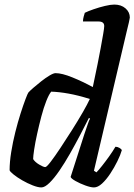

<svg xmlns="http://www.w3.org/2000/svg" viewBox="-20 -820 588 840"><path d="M161 0Q146 0 123 -9Q100 -18 77.5 -31Q55 -44 39.5 -56.5Q24 -69 22 -75Q22 -111 29 -154.5Q36 -198 47 -242Q58 -286 70 -323.5Q82 -361 91.5 -386Q101 -411 104 -415Q110 -422 125.5 -435.5Q141 -449 160 -464Q179 -479 196.5 -489.5Q214 -500 223 -500Q251 -500 296.5 -481.5Q342 -463 386 -439Q388 -450 394 -477.5Q400 -505 407 -540Q414 -575 420.5 -610Q427 -645 431.5 -671.5Q436 -698 436 -706Q436 -726 411 -726H343Q343 -736 346 -747Q349 -758 351 -764Q365 -771 389.5 -779.5Q414 -788 439 -794Q464 -800 480 -800Q510 -800 529 -783.5Q548 -767 548 -743Q548 -740 544 -722.5Q540 -705 534 -681L391 -73L402 -66Q411 -75 426.5 -94.5Q442 -114 458 -136.5Q474 -159 485 -178Q494 -178 502.5 -173Q511 -168 513 -163Q507 -142 493.5 -114.5Q480 -87 462.5 -60.5Q445 -34 426.5 -17Q408 0 391 0Q377 0 353.5 -8.5Q330 -17 310.5 -28Q291 -39 289 -46L349 -233Q357 -256 363.5 -275.5Q370 -295 374 -301L369 -304Q352 -270 330.5 -229Q309 -188 286 -147.5Q263 -107 240 -73.5Q217 -40 196.5 -20Q176 0 161 0ZM178 -89Q184 -89 202 -112.5Q220 -136 244.5 -173Q269 -210 295 -251Q321 -292 342 -328.5Q363 -365 373 -387Q322 -403 280 -410.5Q238 -418 204 -419Q194 -407 182.5 -378Q171 -349 161 -311Q151 -273 142.5 -234.5Q134 -196 129.5 -166Q125 -136 125 -124Q133 -111 151.5 -100Q170 -89 178 -89Z"/></svg>

Font: Texturina SemiBold
Style: Italic
Weight: 600
Italic angle: -11°
Designer: Guillermo Torres Carreño
Foundry: Omnibus-Type
Version: Version 1.002; ttfautohint (v1.8.3)